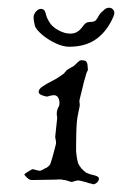

<svg xmlns="http://www.w3.org/2000/svg" viewBox="-20 -469 316 497"><path d="M221 8Q221 8 215 6Q213 6 210 5Q207 4 204 3Q197 1 191 -0.5Q185 -2 183 -2Q179 -2 173 0Q167 2 165 2Q164 2 161.5 1Q159 0 158 0Q155 -1 152 -2Q149 -3 145 -3Q140 -5 133 -4.5Q126 -4 123 -4L62 -3Q56 -3 49.5 -9.5Q43 -16 43 -17Q43 -19 53 -25Q63 -31 64 -31Q66 -31 68 -30.5Q70 -30 73 -29Q81 -27 83 -27Q85 -27 88 -28.5Q91 -30 93 -31Q95 -33 101 -35Q104 -37 106.5 -39.5Q109 -42 110 -44Q114 -55 118 -70Q122 -85 125 -97V-100Q125 -105 123 -113V-116L128 -163Q128 -169 127 -171V-176Q127 -185 133 -195Q134 -198 134 -204Q132 -226 114 -222Q113 -222 112 -221.5Q111 -221 109 -221Q103 -219 101 -219Q99 -219 90 -222Q81 -225 80 -230Q80 -239 90 -245Q100 -252 115 -259.5Q130 -267 143 -277Q145 -278 146.5 -280Q148 -282 149 -283L151 -285Q152 -286 152 -286.5Q152 -287 152 -287L160 -292L169 -297Q170 -297 174 -301Q177 -304 182.5 -309Q188 -314 192 -313Q202 -313 204.5 -308Q207 -303 207 -295Q208 -288 207 -286Q206 -285 204.5 -281.5Q203 -278 201 -270Q197 -257 193.5 -241.5Q190 -226 186 -211Q185 -207 186 -202.5Q187 -198 186 -193Q184 -183 182 -173.5Q180 -164 179 -154Q178 -142 177.5 -124.5Q177 -107 177 -93.5Q177 -80 177 -77Q177 -74 178.5 -64Q180 -54 182 -47Q188 -33 203 -22Q205 -21 208 -20Q211 -19 213 -18L225 -15Q229 -14 232.5 -12Q236 -10 236 -7V-6Q236 -1 231 3.5Q226 8 221 8ZM159 -348Q143 -348 124 -357Q105 -366 90.5 -378Q76 -390 71 -400Q70 -403 68.5 -410.5Q67 -418 67 -422V-424Q67 -432 73 -439Q79 -446 86 -446Q96 -446 98.5 -433.5Q101 -421 111 -407Q119 -397 133.5 -389.5Q148 -382 162 -382Q170 -382 177 -385Q187 -390 194.5 -401Q202 -412 211 -412Q224 -412 228 -416.5Q232 -421 235.5 -428Q239 -435 247 -441Q254 -449 262 -449Q270 -449 274 -442.5Q278 -436 274 -427Q258 -389 230 -368.5Q202 -348 159 -348Z"/></svg>

Font: Are You Serious
Style: Regular
Weight: 400
Designer: Robert E. Leuschke
Foundry: Robert E. Leuschke
Version: Version 1.100